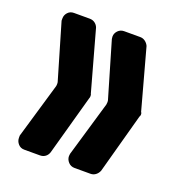

<svg xmlns="http://www.w3.org/2000/svg" viewBox="-110 -675 716 768"><g transform="rotate(20 248.0 -291.0)"><path d="M109 -282Q110 -286 110 -292Q110 -299 109 -301L40 -536Q40 -542 40 -546Q40 -560 50 -571Q60 -582 76 -582H143Q156 -582 165.5 -575Q175 -568 179 -557L250 -301Q252 -299 252 -292Q252 -286 250 -282L179 -26Q175 -14 165.5 -7Q156 0 143 0H76Q60 0 50 -11.5Q40 -23 40 -37Q40 -40 40 -47ZM323 -282Q324 -286 324 -292Q324 -299 323 -301L254 -536Q253 -542 253 -546Q253 -560 263.5 -571Q274 -582 290 -582H358Q370 -582 379.5 -575Q389 -568 394 -557L464 -301Q467 -299 467 -292Q467 -286 464 -282L394 -26Q389 -14 379.5 -7Q370 0 358 0H290Q274 0 263.5 -11.5Q253 -23 253 -37Q253 -40 254 -47Z"/></g></svg>

Font: H.H. Samuel
Style: Regular
Weight: 900
Width: 1
Designer: deFharo
Foundry: deFharo
Version: Version 1.009